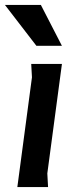

<svg xmlns="http://www.w3.org/2000/svg" viewBox="-43 -755 291 775"><path d="M151 0H27L86 -443L83 -497H207L148 -55ZM122 -735 207 -570H104L-23 -735Z"/></svg>

Font: Rosario
Style: Bold Italic
Weight: 700
Italic angle: -8.05°
Designer: Hector Gatti
Foundry: Omnibus Type
Version: Version 1.101; ttfautohint (v1.8.1.43-b0c9)